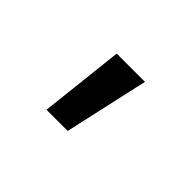

<svg xmlns="http://www.w3.org/2000/svg" viewBox="-50 -873 385 385"><g transform="rotate(45 142.5 -680.5)"><path d="M91.8 -590.8 111.8 -770H191.9L151.9 -590.8Z"/></g></svg>

Font: Carme
Style: Regular
Weight: 400
Version: 1.000